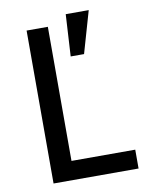

<svg xmlns="http://www.w3.org/2000/svg" viewBox="-84 -802 674 863"><g transform="rotate(-10 253.5 -370.0)"><path d="M90 0V-698H187V-86H478V0ZM326 -549H265L276 -740H381Z"/></g></svg>

Font: IBM Plex Sans Text
Style: Regular
Weight: 450
Designer: Mike Abbink, Paul van der Laan, Pieter van Rosmalen
Foundry: Bold Monday
Version: Version 3.005